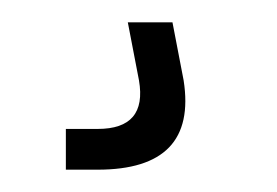

<svg xmlns="http://www.w3.org/2000/svg" viewBox="-20 -20 248 172"><path d="M39 132V95.5H67.5Q112 95.5 104.5 52L94.5 0H134.5L144.5 52Q157 132 67.5 132Z"/></svg>

Font: Big Shoulders Stencil Display
Style: Regular
Weight: 400
Designer: Patric King
Foundry: XO Type Co
Version: Version 1.000